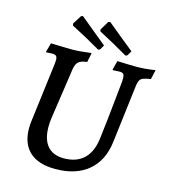

<svg xmlns="http://www.w3.org/2000/svg" viewBox="-123 -933 918 1042"><g transform="rotate(15 336.0 -412.0)"><path d="M190 -200Q190 -130 221.5 -93Q253 -56 314 -56Q385 -56 426.5 -95.5Q468 -135 477 -213Q486 -278 512 -535Q513 -543 513 -556Q513 -576 507 -582.5Q501 -589 485 -589L447 -587L446 -591L459 -641Q534 -638 568 -638Q611 -638 672 -647L660 -594Q632 -590 618.5 -584.5Q605 -579 599.5 -569.5Q594 -560 591 -540L551 -212Q538 -104 468.5 -46Q399 12 284 12Q189 12 139.5 -33.5Q90 -79 90 -165Q90 -186 93 -208L134 -535Q136 -553 136 -559Q136 -576 129.5 -582.5Q123 -589 106 -589Q95 -589 74 -587L72 -591L86 -641Q163 -638 206 -638Q244 -638 313 -647L302 -594Q268 -590 254.5 -578Q241 -566 236 -539L193 -246Q190 -221 190 -200ZM328 -773 326 -783 356 -833 367 -836Q450 -767 519 -712L504 -686L494 -681Q414 -728 328 -773ZM176 -765 174 -776 205 -825 215 -829Q298 -760 367 -704L352 -678L342 -674Q262 -721 176 -765Z"/></g></svg>

Font: Alegreya Medium
Style: Italic
Weight: 500
Italic angle: -7°
Designer: Juan Pablo del Peral
Foundry: Huerta Tipografica
Version: Version 2.008; ttfautohint (v1.8)